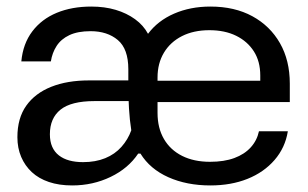

<svg xmlns="http://www.w3.org/2000/svg" viewBox="-20 -555 938 585"><path d="M200 10Q160 10 129 -0.5Q98 -11 77 -30.5Q56 -50 44.5 -77Q33 -104 33 -137Q33 -195 60 -233Q87 -271 136 -290.5Q185 -310 251 -310H388V-247H268Q197 -247 164.5 -221Q132 -195 132 -146Q132 -124 139 -108Q146 -92 159.5 -81.5Q173 -71 191.5 -66Q210 -61 233 -61Q271 -61 300.5 -73Q330 -85 350 -107.5Q370 -130 380 -158Q375 -190 373 -224.5Q371 -259 371 -290V-344Q371 -406 339 -433Q307 -460 256 -460Q217 -460 191.5 -448Q166 -436 152.5 -415Q139 -394 135 -368H45Q50 -422 78.5 -459.5Q107 -497 153 -516Q199 -535 258 -535Q299 -535 332.5 -525Q366 -515 391.5 -496.5Q417 -478 431 -452Q461 -492 510.5 -513.5Q560 -535 621 -535Q695 -535 749 -505.5Q803 -476 833 -423.5Q863 -371 863 -300V-244H444V-309H788L773 -293V-325Q773 -368 753.5 -398.5Q734 -429 699.5 -446Q665 -463 618 -463Q570 -463 534.5 -445Q499 -427 479.5 -394.5Q460 -362 460 -319V-211Q460 -165 479.5 -131.5Q499 -98 535 -80Q571 -62 620 -62Q663 -62 694 -73.5Q725 -85 744 -106Q763 -127 769 -155H857Q849 -105 816.5 -67.5Q784 -30 734 -10Q684 10 621 10Q549 10 493 -15Q437 -40 408 -87H401Q371 -42 317 -16Q263 10 200 10Z"/></svg>

Font: Hubot Sans
Style: Regular
Weight: 400
Designer: Deni Anggara
Foundry: GitHub, Inc., Subsidiary of Microsoft Corporation
Version: Version 2.000